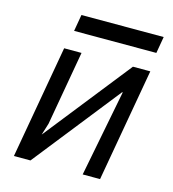

<svg xmlns="http://www.w3.org/2000/svg" viewBox="-108 -812 815 902"><g transform="rotate(15 300.0 -361.0)"><path d="M139 -550H223.5L160 -189L142 -131L473.5 -550H558L461 0H376.5L458.5 -421H455.5L122.5 0H42ZM177 -722H577L563 -641H163Z"/></g></svg>

Font: JuliaMono Italic
Style: Regular
Weight: 400
Italic angle: -9°
Monospace: yes
Designer: cormullion
Foundry: corm
Version: Version 0.049; ttfautohint (v1.8.4)